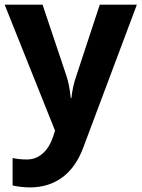

<svg xmlns="http://www.w3.org/2000/svg" viewBox="-20 -566 609 826"><path d="M109.9 240.2Q71.3 240.2 34.2 231.9V113.8Q61 120.1 96.7 120.1Q132.8 120.1 162.1 95.7Q191.4 71.3 208 22.9L216.8 -3.9L0 -545.9H163.1L266.1 -238.8Q279.3 -198.7 284.2 -144H287.1Q292.5 -194.3 308.1 -238.8L409.2 -545.9H568.8L337.9 69.8Q305.7 155.3 247.1 197.8Q188.5 240.2 109.9 240.2Z"/></svg>

Font: OpenSans-Bold
Style: Bold
Weight: 700
Foundry: Ascender Corporation
Version: Version 1.10